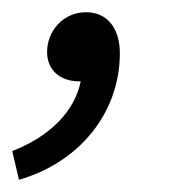

<svg xmlns="http://www.w3.org/2000/svg" viewBox="-51 -129 313 314"><path d="M90 -109C51 -109 26 -77 26 -44C26 -14 48 4 78 4H81C71 53 31 94 -31 118L-20 165C78 137 145 56 145 -42C145 -82 125 -109 90 -109Z"/></svg>

Font: Cambridge Sans Italic
Style: Regular
Weight: 400
Italic angle: -11°
Version: Version 2.000;PS 002.000;hotconv 1.0.88;makeotf.lib2.5.64775